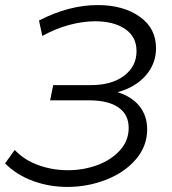

<svg xmlns="http://www.w3.org/2000/svg" viewBox="-22 -729 678 758"><path d="M559 -218Q559 -152 514.5 -100Q470 -48 397 -19.5Q324 9 244 9Q173 9 108.5 -14.5Q44 -38 -2 -84L36 -137Q74 -97 129.5 -77Q185 -57 246 -57Q308 -57 363 -77.5Q418 -98 452 -136Q486 -174 486 -224Q486 -277 445.5 -305Q405 -333 328 -333H176L188 -393H337Q419 -393 468 -430Q517 -467 517 -527Q517 -584 472 -614.5Q427 -645 354 -645Q305 -645 251 -630.5Q197 -616 145 -587L132 -648Q250 -709 364 -709Q464 -709 529 -663.5Q594 -618 594 -539Q594 -477 553 -430.5Q512 -384 442 -365Q498 -348 528.5 -310Q559 -272 559 -218Z"/></svg>

Font: Montserrat Alternates
Style: Italic
Weight: 400
Italic angle: -11.3°
Designer: Julieta Ulanovsky
Foundry: Julieta Ulanovsky
Version: Version 7.200